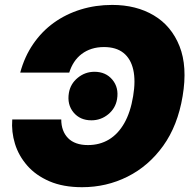

<svg xmlns="http://www.w3.org/2000/svg" viewBox="-20 -758 785 788"><path d="M316.9 10.3Q239.3 10.3 183.1 -13.9Q127 -38.1 91.8 -78.4Q56.6 -118.7 41.5 -167.7Q26.4 -216.8 30.3 -267.6H231.4Q231.4 -243.7 238.5 -224.4Q245.6 -205.1 259.3 -191.2Q272.9 -177.2 293.5 -169.9Q314 -162.6 340.8 -162.6Q389.2 -162.6 427 -185.3Q464.8 -208 490.2 -252.7Q515.6 -297.4 526.4 -363.3Q537.1 -426.8 526.9 -471.9Q516.6 -517.1 486.6 -541Q456.5 -564.9 406.7 -564.9Q379.4 -564.9 356.4 -557.6Q333.5 -550.3 315.2 -536.4Q296.9 -522.5 284.2 -503.2Q271.5 -483.9 264.2 -460H63Q80.6 -525.4 116 -577.1Q151.4 -628.9 200.9 -664.6Q250.5 -700.2 311.3 -719Q372.1 -737.8 440.4 -737.8Q539.1 -737.8 611.3 -694.8Q683.6 -651.9 716.8 -568.4Q750 -484.9 729.5 -363.3Q709.5 -242.7 649.7 -159.4Q589.8 -76.2 503.4 -33Q417 10.3 316.9 10.3ZM355 -264.2Q308.6 -264.2 281.7 -296.6Q254.9 -329.1 262.7 -376.5Q269 -414.1 299.1 -438.7Q329.1 -463.4 367.7 -463.4Q414.1 -463.4 441.2 -430.9Q468.3 -398.4 460.4 -351.1Q454.1 -313.5 424.1 -288.8Q394 -264.2 355 -264.2Z"/></svg>

Font: Inter 18pt Black
Style: Italic
Weight: 900
Italic angle: -9.3988°
Designer: Rasmus Andersson
Foundry: rsms
Version: Version 4.001;git-66647c0bb